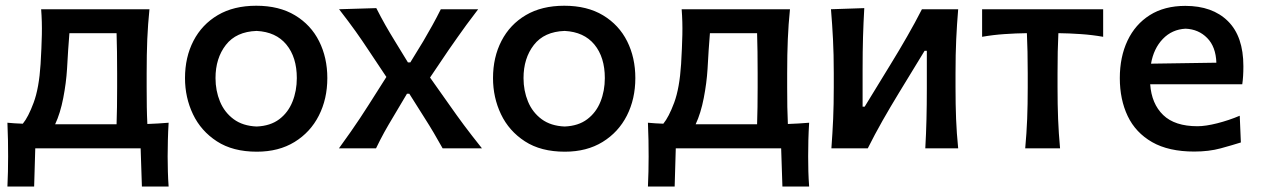

<svg xmlns="http://www.w3.org/2000/svg" viewBox="-20 -530 4504 686"><path d="M6.5 136.5Q9 84.5 9 29Q9 1.5 8.5 -28.8Q8 -59 6.5 -91.5Q32 -89 61.5 -88Q81 -111.5 100.2 -163.2Q119.5 -215 125 -301Q128.5 -360 129.5 -406Q130.5 -452 127 -497H514Q508.5 -443 506.2 -390Q504 -337 504 -268V-218Q504 -179 504.5 -147.8Q505 -116.5 506.5 -87Q525.5 -87.5 544.5 -88.8Q563.5 -90 582.5 -91.5Q580.5 -59 579.8 -28.8Q579 1.5 579 29Q579 56 579.8 82.8Q580.5 109.5 582.5 136.5H487L482.5 0H106L102 136.5ZM186.5 -86H396.5Q397.5 -115.5 398 -147.2Q398.5 -179 398.5 -218V-268Q398.5 -310.5 398 -344.8Q397.5 -379 396.5 -411.5H228Q225.5 -382 223.5 -351Q221.5 -320 219.5 -283.5Q216.5 -234 206 -179.8Q195.5 -125.5 177 -86Q181.5 -86 186.5 -86Z M897.5 12Q812 12 755 -25Q698 -62 669.5 -121.8Q641 -181.5 641 -251Q641 -325.5 671.2 -384Q701.5 -442.5 758.2 -476Q815 -509.5 895.5 -509.5Q977.5 -509.5 1034.2 -475.2Q1091 -441 1120.2 -382.5Q1149.5 -324 1149.5 -251Q1149.5 -176.5 1119.2 -117Q1089 -57.5 1032.5 -22.8Q976 12 897.5 12ZM897 -78Q946 -80 977.8 -104Q1009.5 -128 1025 -166.8Q1040.5 -205.5 1040.5 -251Q1040.5 -325.5 1003.2 -370.8Q966 -416 897 -419.5Q824 -417 787 -369.5Q750 -322 750 -251Q750 -206 766 -167.2Q782 -128.5 814.8 -104.2Q847.5 -80 897 -78Z M1191 0Q1215.5 -34 1233.2 -59.2Q1251 -84.5 1265.8 -107Q1280.5 -129.5 1297 -155L1360.5 -255L1298.5 -348Q1273.5 -386 1250.5 -418.2Q1227.5 -450.5 1191.5 -497L1324.5 -501Q1341.5 -467.5 1357 -440.2Q1372.5 -413 1391 -383L1437.5 -307H1446L1492.5 -383Q1510 -413 1524.5 -439Q1539 -465 1555 -497H1688.5Q1663.5 -464.5 1646.5 -441.2Q1629.5 -418 1615 -397.2Q1600.5 -376.5 1583 -351.5L1516.5 -253L1586.5 -154Q1612 -117.5 1637.5 -83.2Q1663 -49 1702 0H1561.5Q1545 -29.5 1530 -55Q1515 -80.5 1495.5 -111L1442.5 -195H1434L1386.5 -115Q1367.5 -83.5 1353.2 -57.8Q1339 -32 1323.5 0Z M1998 12Q1912.5 12 1855.5 -25Q1798.5 -62 1770 -121.8Q1741.5 -181.5 1741.5 -251Q1741.5 -325.5 1771.8 -384Q1802 -442.5 1858.8 -476Q1915.5 -509.5 1996 -509.5Q2078 -509.5 2134.8 -475.2Q2191.5 -441 2220.8 -382.5Q2250 -324 2250 -251Q2250 -176.5 2219.8 -117Q2189.5 -57.5 2133 -22.8Q2076.5 12 1998 12ZM1997.5 -78Q2046.5 -80 2078.2 -104Q2110 -128 2125.5 -166.8Q2141 -205.5 2141 -251Q2141 -325.5 2103.8 -370.8Q2066.5 -416 1997.5 -419.5Q1924.5 -417 1887.5 -369.5Q1850.5 -322 1850.5 -251Q1850.5 -206 1866.5 -167.2Q1882.5 -128.5 1915.2 -104.2Q1948 -80 1997.5 -78Z M2295 136.5Q2297.5 84.5 2297.5 29Q2297.5 1.5 2297 -28.8Q2296.5 -59 2295 -91.5Q2320.5 -89 2350 -88Q2369.5 -111.5 2388.8 -163.2Q2408 -215 2413.5 -301Q2417 -360 2418 -406Q2419 -452 2415.5 -497H2802.5Q2797 -443 2794.8 -390Q2792.5 -337 2792.5 -268V-218Q2792.5 -179 2793 -147.8Q2793.5 -116.5 2795 -87Q2814 -87.5 2833 -88.8Q2852 -90 2871 -91.5Q2869 -59 2868.2 -28.8Q2867.5 1.5 2867.5 29Q2867.5 56 2868.2 82.8Q2869 109.5 2871 136.5H2775.5L2771 0H2394.5L2390.5 136.5ZM2475 -86H2685Q2686 -115.5 2686.5 -147.2Q2687 -179 2687 -218V-268Q2687 -310.5 2686.5 -344.8Q2686 -379 2685 -411.5H2516.5Q2514 -382 2512 -351Q2510 -320 2508 -283.5Q2505 -234 2494.5 -179.8Q2484 -125.5 2465.5 -86Q2470 -86 2475 -86Z M2950.5 0Q2954.5 -54.5 2956.8 -105.2Q2959 -156 2959 -218V-268Q2959 -337 2956.2 -390Q2953.5 -443 2949 -497L3068 -501Q3065 -448.5 3063.5 -397.8Q3062 -347 3062 -281V-149H3069.5L3162.5 -301Q3193 -350.5 3221.2 -399.8Q3249.5 -449 3274 -497H3403.5Q3399 -443 3396.5 -390Q3394 -337 3394 -268V-218Q3394 -156 3396 -105.2Q3398 -54.5 3403.5 0H3286Q3289 -53.5 3290.2 -103.5Q3291.5 -153.5 3291.5 -214.5V-348.5H3283.5L3192 -198.5Q3161.5 -148.5 3133.2 -98.8Q3105 -49 3080.5 0Z M3643 0Q3648 -54.5 3650 -105.2Q3652 -156 3652 -218V-268Q3652 -310.5 3651.2 -344.8Q3650.5 -379 3649 -411.5Q3610 -411 3569.2 -408.2Q3528.5 -405.5 3489 -398.5V-497H3921.5V-398.5Q3882 -405.5 3841.2 -408.2Q3800.5 -411 3761.5 -411.5Q3760 -379 3759.2 -344.8Q3758.5 -310.5 3758.5 -268V-218Q3758.5 -156 3760.5 -105.2Q3762.5 -54.5 3767.5 0Z M4247 11.5Q4155.5 11.5 4096.5 -22.2Q4037.5 -56 4009.2 -115.2Q3981 -174.5 3981 -251Q3981 -326.5 4008.5 -384.8Q4036 -443 4088.2 -476Q4140.5 -509 4215 -509Q4312 -509 4367.2 -454.5Q4422.5 -400 4422.5 -293.5Q4422.5 -255.5 4418.5 -229H4089.5Q4094.5 -159 4136 -119Q4177.5 -79 4258.5 -79Q4287.5 -79 4329 -89.5Q4370.5 -100 4409.5 -116.5L4413.5 -21Q4383.5 -11.5 4341.5 0Q4299.5 11.5 4247 11.5ZM4216 -427.5Q4167.5 -425 4134.8 -391Q4102 -357 4092.5 -302.5L4326 -306Q4324 -363 4293.2 -394.2Q4262.5 -425.5 4216 -427.5Z"/></svg>

Font: Commissioner Flair Medium
Style: Regular
Weight: 500
Designer: Kostas Bartsokas
Foundry: Kostas Bartsokas
Version: Version 1.000; ttfautohint (v1.8.3)